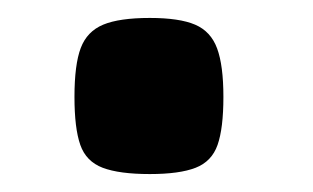

<svg xmlns="http://www.w3.org/2000/svg" viewBox="-20 -434 349 214"><path d="M147 -240Q113 -240 94.5 -247Q76 -254 69.5 -272.5Q63 -291 63 -326Q63 -362 70 -380.5Q77 -399 95 -406.5Q113 -414 147 -414Q180 -414 197.5 -406.5Q215 -399 222 -380Q229 -361 229 -326Q229 -291 222.5 -272.5Q216 -254 198 -247Q180 -240 147 -240Z"/></svg>

Font: Changa ExtraLight
Style: Bold
Weight: 700
Version: Version 3.002; ttfautohint (v1.8.2)